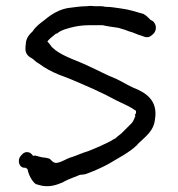

<svg xmlns="http://www.w3.org/2000/svg" viewBox="-20 -647 600 648"><path d="M51 -122C36 -106 45 -78 66 -81C67 -81 69 -79 73 -76C76 -59 86 -38 99 -27H100V-26C106 -24 114 -22 122 -20C152 -15 173 -24 193 -32L194 -33C212 -43 229 -48 250 -57C255 -57 261 -58 267 -59H268C293 -68 321 -80 345 -93C378 -113 417 -132 444 -159V-160C467 -183 499 -203 503 -244C514 -309 471 -335 430 -351C410 -360 391 -372 372 -381C341 -393 312 -409 281 -423C245 -441 199 -454 168 -477H167V-478C167 -478 152 -490 153 -491C150 -495 146 -501 140 -507C145 -514 153 -521 161 -527C162 -527 168 -534 171 -534H173C185 -546 211 -552 232 -557C251 -561 268 -562 292 -562H326C343 -558 360 -556 380 -553C382 -552 400 -547 400 -547L416 -541C430 -538 443 -530 459 -526C468 -522 482 -517 493 -529C507 -538 510 -557 501 -570C498 -575 494 -577 488 -580C483 -584 475 -594 466 -599L465 -600H464C442 -606 416 -615 391 -618C374 -620 357 -624 336 -624C326 -627 311 -626 300 -626C294 -627 287 -627 281 -627H280C277 -626 274 -626 270 -626C261 -626 251 -625 242 -624L218 -621C183 -618 152 -598 131 -580C115 -568 101 -558 90 -541C80 -532 67 -518 67 -497C66 -494 66 -488 66 -486C64 -466 76 -456 88 -450C96 -445 101 -437 112 -432C132 -417 154 -405 179 -395L218 -380C272 -357 322 -336 373 -308C397 -296 418 -288 439 -273V-270C440 -263 437 -263 435 -259L437 -256C435 -250 429 -236 425 -232L396 -203C391 -198 386 -193 380 -189C373 -184 371 -180 366 -178H365C351 -168 332 -161 314 -152L278 -137C257 -131 239 -122 220 -116H219C202 -110 190 -101 175 -98C162 -94 154 -105 148 -111C143 -113 137 -114 132 -115H131C121 -115 109 -120 99 -122H98L91 -121C90 -125 85 -128 82 -131C68 -137 59 -132 51 -122Z"/></svg>

Font: Scribbler
Style: Bd
Weight: 700
Designer: Mew Too
Foundry: Cannot Into Space Fonts
Version: Version 1.001